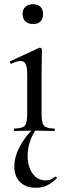

<svg xmlns="http://www.w3.org/2000/svg" viewBox="-20 -621 310 910"><path d="M49 -12Q86 -12 97.5 -25.5Q109 -39 109 -81V-266Q109 -301 102 -316.5Q95 -332 77 -332Q61 -332 34 -319H33Q29 -319 27 -324.5Q25 -330 29 -331L165 -394L169 -395Q172 -395 175.5 -392Q179 -389 179 -385Q179 -378 178 -345Q177 -312 177 -267V-81Q177 -39 188.5 -25.5Q200 -12 237 -12Q240 -12 240 -6Q240 0 237 0Q213 0 198 -1L143 -2L88 -1Q73 0 49 0Q46 0 46 -6Q46 -12 49 -12ZM87 -555Q87 -577 100.5 -589Q114 -601 137 -601Q159 -601 171.5 -589Q184 -577 184 -555Q184 -532 172 -519.5Q160 -507 137 -507Q114 -507 100.5 -519.5Q87 -532 87 -555ZM48 168Q48 123 72.5 75.5Q97 28 144 -18L154 -13Q111 49 111 118Q111 169 134.5 201.5Q158 234 196 234Q211 234 220.5 229.5Q230 225 242 216H243Q246 216 248.5 219Q251 222 249 224Q224 248 201.5 258.5Q179 269 151 269Q102 269 75 242Q48 215 48 168Z"/></svg>

Font: Cormorant Infant Medium
Style: Regular
Weight: 500
Designer: Christian Thalmann (Catharsis Fonts)
Foundry: Catharsis Fonts
Version: Version 4.000